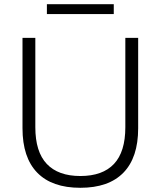

<svg xmlns="http://www.w3.org/2000/svg" viewBox="-20 -885 764 913"><path d="M362 8Q227 8 157 -64Q87 -136 87 -275V-705H148V-280Q148 -163 202.5 -105.5Q257 -48 362 -48Q468 -48 522 -105.5Q576 -163 576 -280V-705H637V-275Q637 -136 567 -64Q497 8 362 8ZM203 -818V-865H521V-818Z"/></svg>

Font: Nunito Sans 12pt ExtraLight 12pt Light
Style: Regular
Weight: 300
Version: Version 3.101;gftools[0.9.27]